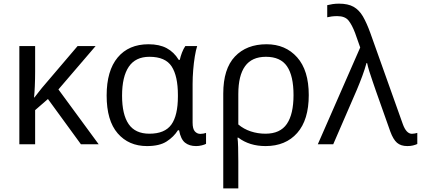

<svg xmlns="http://www.w3.org/2000/svg" viewBox="-20 -786 2293 1046"><path d="M501 -535.2 298.3 -298.8 517.6 0H420.9L241.2 -246.6L171.4 -186V0H85.4V-535.2H171.4V-395.5Q171.4 -355.5 169.7 -316.7Q168 -277.8 165.5 -254.9H167.5Q177.2 -268.1 188.2 -281.5Q199.2 -294.9 208.5 -307.1L402.8 -535.2Z M780.8 9.8Q681.2 9.8 621.1 -59.6Q561 -128.9 561 -265.6Q561 -400.9 621.1 -472.9Q681.2 -544.9 789.1 -544.9Q848.6 -544.9 888.4 -523.4Q928.2 -502 953.6 -460H959.5Q963.4 -478.5 971.2 -499Q979 -519.5 989.7 -535.2H1054.2Q1046.9 -512.7 1041.3 -478Q1035.6 -443.4 1032.5 -404.3Q1029.3 -365.2 1029.3 -328.6V-118.2Q1029.3 -84 1041.5 -70.3Q1053.7 -56.6 1071.8 -56.6Q1079.6 -56.6 1088.6 -58.3Q1097.7 -60.1 1102.5 -62V-2.4Q1094.7 2 1079.3 5.9Q1064 9.8 1048.3 9.8Q1011.2 9.8 988 -8.8Q964.8 -27.3 955.6 -76.2H949.2Q926.8 -40.5 887.9 -15.4Q849.1 9.8 780.8 9.8ZM793.9 -57.6Q877.9 -57.6 913.6 -107.4Q949.2 -157.2 949.2 -260.7V-268.6Q949.2 -371.1 915.3 -423.8Q881.3 -476.6 793.9 -476.6Q718.3 -476.6 681.6 -422.4Q645 -368.2 645 -264.6Q645 -162.1 680.9 -109.9Q716.8 -57.6 793.9 -57.6Z M1662.1 -268.1Q1662.1 -132.8 1599.1 -61.5Q1536.1 9.8 1426.8 9.8Q1338.9 9.8 1278.3 -36.1H1273.9Q1276.4 -18.1 1277.3 16.4Q1278.3 50.8 1278.3 94.2V240.2H1196.3V-275.9Q1196.3 -411.1 1259.8 -478Q1323.2 -544.9 1432.1 -544.9Q1535.2 -544.9 1598.6 -473.9Q1662.1 -402.8 1662.1 -268.1ZM1428.7 -476.6Q1352.1 -476.6 1315.2 -425.5Q1278.3 -374.5 1278.3 -273.9V-107.9Q1307.6 -83 1345.9 -70.3Q1384.3 -57.6 1426.3 -57.6Q1506.3 -57.6 1542.7 -110.8Q1579.1 -164.1 1579.1 -268.1Q1579.1 -372.6 1543.7 -424.6Q1508.3 -476.6 1428.7 -476.6Z M1711.4 0 1942.4 -527.3 1914.6 -606Q1897.9 -650.4 1878.7 -674.3Q1859.4 -698.2 1817.4 -698.2Q1799.8 -698.2 1786.4 -696.3Q1772.9 -694.3 1762.7 -691.9V-757.8Q1775.9 -761.2 1792.2 -763.7Q1808.6 -766.1 1826.7 -766.1Q1876 -766.1 1906.2 -749Q1936.5 -731.9 1957.3 -696.3Q1978 -660.6 1998 -605L2174.3 -110.4Q2193.4 -57.1 2224.1 -57.1Q2231.4 -57.1 2240 -58.8Q2248.5 -60.5 2253.4 -62V-1.5Q2242.7 3.4 2229.2 6.6Q2215.8 9.8 2199.2 9.8Q2163.6 9.8 2142.8 -8.3Q2122.1 -26.4 2106.4 -69.3L2027.3 -292.5Q2019.5 -315.9 2009.8 -343.5Q2000 -371.1 1991.9 -397.5Q1983.9 -423.8 1980 -442.4H1976.6Q1967.8 -409.7 1953.9 -372.1Q1939.9 -334.5 1924.3 -297.4L1795.4 0Z"/></svg>

Font: Open Sans
Style: Regular
Weight: 400
Designer: Monotype Design Team
Foundry: Monotype Imaging Inc.
Version: Version 3.000; ttfautohint (v1.8.4)